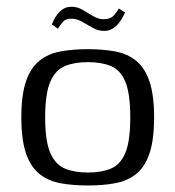

<svg xmlns="http://www.w3.org/2000/svg" viewBox="-20 -551 526 576"><path d="M243.7 5.5Q198.2 5.5 161.6 -1.3Q124.9 -8 98.5 -29Q72.1 -50.1 58 -90.9Q44 -131.8 44 -199Q44 -266.2 58 -307.1Q72.1 -347.9 98.5 -369Q124.9 -390 161.6 -396.7Q198.2 -403.5 243.7 -403.5Q288.9 -403.5 325.4 -396.7Q361.9 -390 388.1 -369Q414.3 -347.9 428.3 -307.1Q442.3 -266.2 442.3 -199Q442.3 -131.1 428.3 -90.2Q414.3 -49.3 388 -28.7Q361.6 -8 325.1 -1.3Q288.6 5.5 243.7 5.5ZM243.7 -33.4Q283.9 -33.4 312.5 -45.1Q341 -56.8 355.9 -92.1Q370.8 -127.3 370.8 -199Q370.8 -270.7 355.9 -306Q341 -341.4 312.5 -353Q283.9 -364.6 243.7 -364.6Q203.7 -364.6 175.1 -353Q146.5 -341.4 131 -306Q115.5 -270.7 115.5 -199Q115.5 -127.3 131 -92.1Q146.5 -56.8 175.1 -45.1Q203.7 -33.4 243.7 -33.4ZM292.3 -458.3Q274.7 -458 258.6 -467.3Q242.4 -476.6 225.9 -486Q209.4 -495.4 192.5 -494.9Q175.5 -494.9 166.7 -483.4Q157.9 -471.8 153.9 -464.6L135.5 -477.8Q137 -480.8 140.6 -489.1Q144.3 -497.4 151.5 -507Q158.6 -516.7 168.9 -523.7Q179.2 -530.6 194 -530.6Q211.6 -531.1 227.7 -521.5Q243.9 -511.8 259.7 -502.6Q275.5 -493.3 291 -493.3Q311.8 -493.3 322.3 -505.7Q332.9 -518.1 336.6 -525.6L355.1 -513.4Q353.6 -510.5 349.4 -501.8Q345.3 -493.1 337.6 -483Q330 -472.9 318.7 -465.6Q307.4 -458.3 292.3 -458.3Z"/></svg>

Font: Genos Thin
Style: Regular
Weight: 100
Designer: Robert E. Leuschke
Foundry: Robert E. Leuschke
Version: Version 1.010